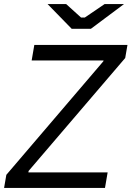

<svg xmlns="http://www.w3.org/2000/svg" viewBox="-22 -920 644 940"><path d="M-2 0H492L505 -76H117L118 -83L591 -636L602 -700H146L133 -624H485L484 -620L9 -64ZM329 -779H423L585 -900H490L393 -834H375L302 -900H211Z"/></svg>

Font: Fixel Display 20240404
Style: Italic
Weight: 400
Italic angle: -10°
Designer: AlfaBravo + MacPaw
Foundry: Kyrylo Tkachov, Marchela Mozhyna, Serhii Makarenko, Maria Weinstein, Zakhar Kryvoshyya
Version: Version 1.211;Glyphs 3.2 (3225)